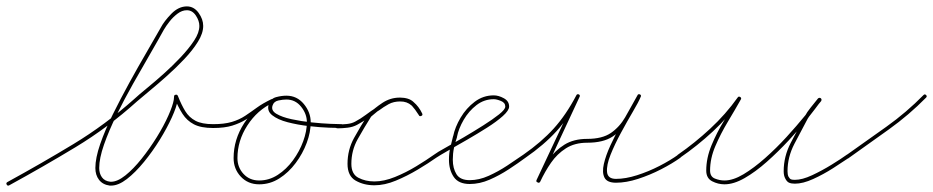

<svg xmlns="http://www.w3.org/2000/svg" viewBox="-25 -565 2916 600"><path d="M-2 4Q104 -54 204 -114.5Q304 -175 395 -256Q409 -269 433.5 -289Q458 -309 486 -334Q514 -359 539.5 -386Q565 -413 581.5 -438Q598 -463 598 -484Q598 -500 587 -516.5Q576 -533 559 -533Q544 -533 530 -522.5Q516 -512 505 -498Q494 -484 487 -472Q487 -472 487 -472Q487 -472 487 -472Q487 -472 487 -472Q487 -472 487 -472Q470 -441 444.5 -397Q419 -353 391 -303.5Q363 -254 339 -205Q315 -156 300 -113Q285 -70 285 -40Q285 -23 293.5 -11Q302 1 320 3Q321 3 322 3Q342 3 367 -17Q392 -37 417.5 -69Q443 -101 465 -136.5Q487 -172 501 -203.5Q515 -235 518 -253Q518 -253 518 -253Q518 -253 518 -253Q518 -253 518 -253Q518 -253 518 -253Q518 -255 518.5 -258Q519 -261 519 -264Q519 -268 524 -269Q529 -270 531 -265Q542 -237 554 -217.5Q566 -198 586 -187.5Q606 -177 641 -177Q647 -177 647 -171Q647 -165 641 -165Q603 -165 581 -176.5Q559 -188 545.5 -209Q532 -230 519 -261Q518 -265 525 -266Q531 -267 531 -262Q531 -260 530.5 -257Q530 -254 530 -251Q530 -251 530 -251Q530 -251 530 -251Q530 -251 530 -251Q530 -251 530 -251Q527 -231 512 -198Q497 -165 474.5 -128.5Q452 -92 425 -59Q398 -26 371.5 -5.5Q345 15 322 15Q320 15 318 15Q296 12 284.5 -3Q273 -18 273 -40Q273 -71 288 -114.5Q303 -158 327.5 -207.5Q352 -257 379.5 -307Q407 -357 433 -401.5Q459 -446 477 -478Q477 -478 477 -478Q477 -478 477 -478Q477 -478 477 -478Q477 -478 477 -478Q488 -499 510.5 -522Q533 -545 559 -545Q581 -545 595.5 -525Q610 -505 610 -484Q610 -461 593.5 -434.5Q577 -408 551.5 -381Q526 -354 497.5 -328.5Q469 -303 443.5 -282Q418 -261 403 -248Q312 -166 211 -105Q110 -44 4 14Q-1 17 -4 12Q-7 7 -2 4Z M635 -171Q635 -177 641 -177Q676 -177 699.5 -184Q723 -191 741 -203Q759 -215 777.5 -228.5Q796 -242 823 -255Q828 -257 831 -252Q833 -247 828 -244Q779 -221 748 -173Q717 -125 717 -71Q717 -42 736 -21.5Q755 -1 785 -1Q816 -1 843 -18.5Q870 -36 890.5 -64Q911 -92 922.5 -123.5Q934 -155 934 -183Q934 -209 916 -231.5Q898 -254 870 -254Q859 -254 845 -251Q831 -248 827 -236Q821 -220 838.5 -209.5Q856 -199 886 -192.5Q916 -186 949 -182.5Q982 -179 1008 -178Q1034 -177 1042 -177Q1048 -177 1048 -171Q1048 -165 1042 -165Q1031 -165 1002.5 -166Q974 -167 939.5 -171Q905 -175 874 -183Q843 -191 825.5 -205Q808 -219 815 -240Q821 -257 838 -261.5Q855 -266 870 -266Q903 -266 924.5 -240Q946 -214 946 -183Q946 -152 933.5 -118.5Q921 -85 899 -55.5Q877 -26 848 -7.5Q819 11 785 11Q750 11 727.5 -13Q705 -37 705 -71Q705 -129 738 -180Q771 -231 823 -255Q828 -257 831 -252Q833 -247 828 -244Q801 -231 781.5 -217Q762 -203 743.5 -191.5Q725 -180 701 -172.5Q677 -165 641 -165Q635 -165 635 -171Z M1034 -171Q1034 -169 1031.5 -172.5Q1029 -176 1031 -176Q1044 -176 1059 -177.5Q1074 -179 1085 -185Q1102 -194 1118 -206Q1134 -218 1151 -229Q1151 -229 1151 -229Q1151 -229 1151 -229Q1151 -229 1150.5 -229Q1150 -229 1150 -229Q1169 -242 1186 -251Q1203 -260 1226 -260Q1251 -260 1267.5 -246Q1284 -232 1294 -211Q1297 -205 1292 -203Q1287 -200 1284 -205Q1272 -224 1261 -236Q1250 -248 1224 -248Q1198 -248 1175 -232Q1152 -216 1134 -200Q1134 -200 1135 -200Q1135 -201 1135 -201Q1113 -166 1093 -130.5Q1073 -95 1073 -53Q1073 -21 1095 -9.5Q1117 2 1145 2Q1175 2 1209.5 -12Q1244 -26 1276 -45.5Q1308 -65 1332 -82Q1336 -85 1340 -80Q1343 -76 1338 -72Q1314 -55 1280.5 -35Q1247 -15 1212 -0.5Q1177 14 1145 14Q1112 14 1086.5 -0.5Q1061 -15 1061 -53Q1061 -97 1081.5 -134Q1102 -171 1125 -207Q1125 -207 1125 -208Q1126 -208 1126 -208Q1145 -227 1170 -243.5Q1195 -260 1224 -260Q1253 -260 1267 -246.5Q1281 -233 1294 -211Q1297 -206 1292 -203Q1286 -200 1284 -205Q1275 -223 1261 -235.5Q1247 -248 1226 -248Q1205 -248 1189.5 -239.5Q1174 -231 1158 -219Q1158 -219 1157.5 -219Q1157 -219 1157 -219Q1157 -219 1157 -219Q1157 -219 1157 -219Q1141 -208 1124.5 -196Q1108 -184 1091 -175Q1078 -168 1061.5 -166Q1045 -164 1031 -164Q1022 -164 1022 -171Q1022 -177 1028 -177Q1034 -177 1034 -171Z M1330 -74Q1327 -78 1332 -82Q1341 -89 1366.5 -103Q1392 -117 1423.5 -135.5Q1455 -154 1485 -173Q1515 -192 1534.5 -207.5Q1554 -223 1554 -232Q1554 -244 1540.5 -249.5Q1527 -255 1518 -255Q1488 -255 1464 -236.5Q1440 -218 1424 -190.5Q1408 -163 1403 -137Q1403 -137 1403 -137Q1403 -137 1403 -137Q1403 -136 1403 -136Q1403 -136 1403 -136Q1397 -119 1393.5 -102Q1390 -85 1390 -66Q1390 -39 1401.5 -20.5Q1413 -2 1443 -2Q1472 -2 1502 -15.5Q1532 -29 1560 -47.5Q1588 -66 1611 -82Q1615 -85 1619 -80Q1622 -76 1617 -72Q1594 -55 1565 -36Q1536 -17 1505 -3.5Q1474 10 1443 10Q1408 10 1393 -12Q1378 -34 1378 -66Q1378 -86 1382 -103.5Q1386 -121 1391 -140Q1391 -140 1391 -140Q1391 -140 1391 -139Q1391 -139 1391 -139Q1391 -139 1391 -139Q1397 -168 1414.5 -197.5Q1432 -227 1458.5 -247Q1485 -267 1518 -267Q1533 -267 1549.5 -258Q1566 -249 1566 -232Q1566 -220 1546.5 -202.5Q1527 -185 1497 -166Q1467 -147 1435 -128.5Q1403 -110 1376.5 -95Q1350 -80 1338 -72Q1334 -69 1330 -74Z M1611 -82Q1667 -121 1705.5 -163.5Q1744 -206 1776 -267Q1778 -272 1784 -270Q1789 -267 1786 -262Q1755 -196 1724.5 -130Q1694 -64 1663 3Q1660 8 1655 5Q1649 3 1652 -3Q1668 -36 1689 -65.5Q1710 -95 1739 -113Q1768 -131 1810 -131Q1857 -131 1884 -149.5Q1911 -168 1929 -199Q1947 -230 1967 -267Q1969 -272 1975 -270Q1980 -267 1977 -262Q1971 -247 1953 -216.5Q1935 -186 1915.5 -150Q1896 -114 1883 -81.5Q1870 -49 1872 -27.5Q1874 -6 1900 -6Q1930 -6 1966 -17.5Q2002 -29 2036 -46.5Q2070 -64 2095 -82Q2099 -85 2103 -80Q2106 -76 2101 -72Q2076 -54 2041 -36Q2006 -18 1969 -6Q1932 6 1900 6Q1872 6 1864 -10Q1856 -26 1862 -52.5Q1868 -79 1882.5 -110.5Q1897 -142 1914 -172.5Q1931 -203 1945.5 -228.5Q1960 -254 1967 -267Q1969 -272 1974 -270Q1980 -267 1977 -262Q1956 -222 1937 -189.5Q1918 -157 1889 -138Q1860 -119 1810 -119Q1771 -119 1743.5 -101.5Q1716 -84 1697 -56.5Q1678 -29 1663 3Q1660 8 1655 5Q1649 3 1652 -3Q1683 -69 1714 -135Q1745 -201 1776 -267Q1778 -272 1784 -270Q1789 -267 1786 -262Q1754 -199 1714.5 -155.5Q1675 -112 1617 -72Q1612 -69 1609 -74Q1606 -79 1611 -82Z M2092 -74Q2089 -79 2094 -82Q2146 -118 2194.5 -163Q2243 -208 2280 -260Q2283 -265 2288 -262Q2293 -259 2290 -254Q2272 -222 2249.5 -184.5Q2227 -147 2210.5 -108.5Q2194 -70 2194 -32Q2194 -13 2209 -7Q2224 -1 2239 -1Q2266 -1 2298.5 -20.5Q2331 -40 2366 -71Q2401 -102 2433 -137Q2465 -172 2491 -204Q2517 -236 2531 -256Q2534 -261 2539 -258Q2544 -254 2541 -249Q2530 -236 2519 -222.5Q2508 -209 2499 -194Q2499 -194 2499 -194Q2499 -194 2499 -194Q2499 -194 2499 -194Q2499 -194 2499 -194Q2479 -157 2457.5 -115.5Q2436 -74 2436 -30Q2436 -19 2439 -13Q2439 -13 2439 -13Q2439 -13 2439 -13Q2439 -13 2439 -13Q2439 -13 2439 -13Q2443 -6 2447 -4.5Q2451 -3 2459 -3Q2482 -3 2513 -17.5Q2544 -32 2574 -50.5Q2604 -69 2622 -82Q2626 -85 2630 -80Q2633 -76 2628 -72Q2609 -59 2578.5 -39.5Q2548 -20 2516 -5.5Q2484 9 2459 9Q2448 9 2441 6Q2434 3 2429 -7Q2429 -7 2429 -7Q2429 -7 2429 -7Q2429 -7 2429 -7Q2429 -7 2429 -7Q2424 -16 2424 -30Q2424 -76 2446 -118.5Q2468 -161 2489 -200Q2489 -200 2489 -200Q2489 -200 2489 -200Q2489 -200 2489 -200Q2489 -200 2489 -200Q2497 -215 2508.5 -229Q2520 -243 2531 -257Q2535 -261 2540 -258Q2544 -254 2541 -250Q2525 -228 2499 -195Q2473 -162 2440 -126.5Q2407 -91 2371.5 -59.5Q2336 -28 2302 -8.5Q2268 11 2239 11Q2219 11 2200.5 1.5Q2182 -8 2182 -32Q2182 -71 2198.5 -111Q2215 -151 2238 -188.5Q2261 -226 2280 -260Q2283 -265 2288 -262Q2293 -258 2290 -254Q2252 -200 2203 -154.5Q2154 -109 2100 -72Q2095 -69 2092 -74Z M2619 -72Q2616 -77 2621 -81Q2682 -124 2745 -169Q2808 -214 2861 -268Q2865 -272 2869 -268Q2873 -264 2869 -260Q2816 -206 2752.5 -160.5Q2689 -115 2627 -71Q2623 -67 2619 -72Z"/></svg>

Font: FRB American Cursive Guidelines Thin
Style: Italic
Weight: 100
Italic angle: -25°
Version: Version 2.0;Modular Font Editor K font №1